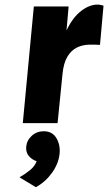

<svg xmlns="http://www.w3.org/2000/svg" viewBox="-20 -524 460 817"><path d="M77 0 124 -496.5H272L263 -394.5Q289.5 -450 325 -477.2Q360.5 -504.5 395 -504.5Q403 -504.5 408.8 -502.8Q414.5 -501 420.5 -500L405.5 -333Q395 -334 383.8 -334Q372.5 -334 363 -334Q333 -334 308.2 -322.2Q283.5 -310.5 267 -283.2Q250.5 -256 246 -209.5L225 0ZM132.5 272.5 63 230.5Q87 217 107.5 200.2Q128 183.5 136 162Q117 156 103.2 140.5Q89.5 125 91.5 100.5Q94 73 115.2 53.8Q136.5 34.5 166 34.5Q203 34.5 220.2 64Q237.5 93.5 233.5 130.5Q229 173 200.8 212Q172.5 251 132.5 272.5Z"/></svg>

Font: Karla ExtraBold
Style: Italic
Weight: 800
Italic angle: -8°
Designer: Jonathan Pinhorn
Version: Version 2.004;gftools[0.9.33]